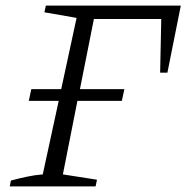

<svg xmlns="http://www.w3.org/2000/svg" viewBox="-20 -667 667 687"><path d="M15 0 19 -21Q49 -29 77.5 -35Q106 -41 133 -43L190 -306H83L92 -348H199L254 -603L139 -623L144 -647H627L579 -407H553L557 -599H316L266 -348H425L416 -306H257L205 -43L327 -24L322 0Z"/></svg>

Font: Piazzolla Light
Style: Italic
Weight: 300
Italic angle: -11.3°
Designer: Juan Pablo del Peral
Foundry: Huerta Tipografica
Version: Version 1.330